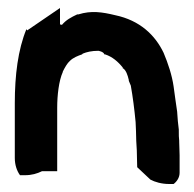

<svg xmlns="http://www.w3.org/2000/svg" viewBox="-20 -466 485 480"><path d="M17 -71C17 -54 22 -39 30 -28H43C59 -28 73 -32 85 -38H123V-197C123 -227 127 -264 137 -286V-287C142 -297 148 -308 155 -314C163 -322 176 -327 185 -330L187 -332C197 -336 209 -339 226 -339C226 -339 239 -337 241 -330H243C261 -324 275 -312 287 -297V-295H288C295 -290 299 -279 302 -266V-264L307 -252C312 -224 316 -193 319 -161L320 -138C320 -121 321 -107 322 -90C322 -76 323 -61 323 -48L356 -17C367 -11 384 -6 403 -6H414C422 -12 429 -22 429 -34V-78C429 -90 428 -101 428 -111V-114C427 -121 427 -130 427 -138V-142C425 -156 424 -170 423 -185V-186C420 -205 417 -229 414 -250C410 -278 400 -308 389 -334C368 -378 330 -415 268 -428C235 -436 208 -440 176 -430H173C158 -423 145 -416 135 -404C135 -404 133 -404 130 -405V-446L48 -390L46 -393C25 -342 17 -278 17 -208Z"/></svg>

Font: SolarCharger
Style: 950
Weight: 900
Designer: Mew Too
Foundry: Cannot Into Space Fonts/KineticPlasma Fonts
Version: Version 1.100